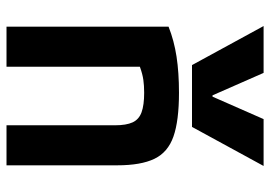

<svg xmlns="http://www.w3.org/2000/svg" viewBox="-140 -690 830 590"><g transform="rotate(90 275.0 -395.0)"><path d="M60 -790H204L273 -633H277L346 -790H490L370 -570H180ZM62 -498Q105 -515 154 -522.5Q203 -530 265 -530Q351 -530 399.5 -513Q448 -496 468 -454.5Q488 -413 488 -340V0H365V-333Q365 -368 356 -387.5Q347 -407 325 -415Q303 -423 265 -423Q243 -423 225.5 -420.5Q208 -418 187 -410.5Q166 -403 135 -389L185 -466V0H62Z"/></g></svg>

Font: M PLUS Code Latin SemiExpanded SemiBold
Style: Regular
Weight: 600
Width: 6
Designer: Coji Morishita
Foundry: UNDERFOREST DESIGN
Version: Version 1.002; ttfautohint (v1.8.3)